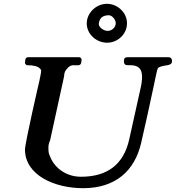

<svg xmlns="http://www.w3.org/2000/svg" viewBox="-20 -987 922 1007"><path d="M416 0C587 0 686 -92 720 -236C745 -345 767 -444 786 -535L800 -601C803 -616 806 -626 809 -631C817 -637 834 -642 859 -645C874 -648 882 -654 882 -665V-669C882 -679 875 -687 865 -687H649C636 -687 630 -681 630 -668V-664C630 -651 637 -645 650 -645H664C707 -645 725 -625 725 -584C725 -565 722 -544 717 -523L658 -257C629 -126 545 -60 405 -60C361 -60 322 -74 288 -102C265 -122 250 -145 241 -170C234 -185 234 -194 234 -216C234 -226 237 -238 243 -252L316 -586C316 -596 318 -605 321 -612C329 -625 343 -645 365 -645C385 -645 402 -640 406 -658L408 -672V-673C408 -680 402 -687 395 -687H128C120 -687 115 -683 113 -675L111 -660V-656C114 -649 118 -645 123 -645C157 -645 180 -639 191 -626C194 -623 196 -620 196 -616C196 -609 194 -603 193 -595L186 -560C185 -557 111 -237 111 -202C112 -68 266 0 416 0ZM542 -763C598 -763 646 -809 646 -864C647 -921 596 -967 541 -967C485 -967 435 -920 435 -864C435 -808 485 -763 542 -763ZM587 -866C587 -843 567 -825 544 -825C524 -825 498 -844 498 -861C501 -891 517 -907 551 -907C568 -907 587 -884 587 -866Z"/></svg>

Font: fbb
Style: Bold Italic
Weight: 700
Italic angle: -12°
Designer: David J. Perry, Michael Sharpe
Version: Version 0.991